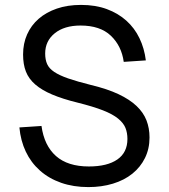

<svg xmlns="http://www.w3.org/2000/svg" viewBox="-20 -746 688 782"><path d="M340 16Q279 16 229 -1.5Q179 -19 142.5 -51.5Q106 -84 85 -128.5Q64 -173 59 -227L149 -233Q160 -153 208 -110.5Q256 -68 342 -68Q417 -68 458 -96.5Q499 -125 499 -180Q499 -205 491 -225Q483 -245 461 -263Q439 -281 399.5 -296.5Q360 -312 296 -328Q235 -343 192.5 -361Q150 -379 123.5 -402Q97 -425 85.5 -454.5Q74 -484 74 -524Q74 -569 90.5 -606Q107 -643 137.5 -669.5Q168 -696 211.5 -711Q255 -726 310 -726Q369 -726 415 -709Q461 -692 494.5 -662Q528 -632 548 -590.5Q568 -549 574 -500L484 -494Q475 -559 431.5 -600.5Q388 -642 308 -642Q242 -642 203 -610.5Q164 -579 164 -528Q164 -503 172 -485Q180 -467 201 -453Q222 -439 258 -426.5Q294 -414 350 -400Q417 -384 462.5 -362.5Q508 -341 536 -314.5Q564 -288 576.5 -256Q589 -224 589 -186Q589 -140 570.5 -102.5Q552 -65 519 -38.5Q486 -12 440 2Q394 16 340 16Z"/></svg>

Font: Geist
Style: Regular
Weight: 400
Designer: Basement.studio, Andrés Briganti, Mateo Zaragoza
Foundry: Basement.studio, Vercel, Andrés Briganti, Guido Ferreyra, Mateo Zaragoza
Version: Version 1.401